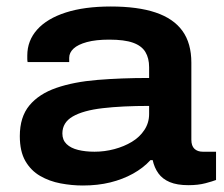

<svg xmlns="http://www.w3.org/2000/svg" viewBox="-20 -559 688 591"><path d="M235 12Q201 12 166.5 5.5Q132 -1 103.5 -17.5Q75 -34 58 -63.5Q41 -93 41 -140Q41 -199 70.5 -234.5Q100 -270 153.5 -288.5Q207 -307 280 -313Q353 -319 439 -319V-352Q439 -380 427.5 -399Q416 -418 389.5 -427.5Q363 -437 316 -437Q275 -437 247.5 -429.5Q220 -422 206.5 -409.5Q193 -397 193 -381V-368H65Q64 -373 64 -377.5Q64 -382 64 -388Q64 -434 94.5 -468Q125 -502 182.5 -520.5Q240 -539 321 -539Q404 -539 459 -520.5Q514 -502 541.5 -464Q569 -426 569 -366V-129Q569 -110 578.5 -101Q588 -92 604 -92H645V-5Q635 -1 612.5 5Q590 11 560 11Q525 11 502.5 1.5Q480 -8 467.5 -25.5Q455 -43 450 -66H443Q421 -42 389.5 -24.5Q358 -7 319.5 2.5Q281 12 235 12ZM271 -92Q302 -92 332 -100Q362 -108 386 -122.5Q410 -137 424.5 -159Q439 -181 439 -208V-233Q356 -233 296 -226Q236 -219 204 -200.5Q172 -182 172 -148Q172 -128 185 -115.5Q198 -103 220.5 -97.5Q243 -92 271 -92Z"/></svg>

Font: Archivo SemiExpanded SemiBold
Style: Regular
Weight: 600
Width: 6
Designer: Hector Gatti
Foundry: Omnibus-Type
Version: Version 2.001